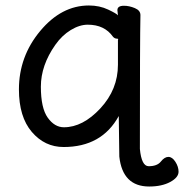

<svg xmlns="http://www.w3.org/2000/svg" viewBox="-20 -512 671 700"><path d="M213 -48Q282 -48 346 -117Q410 -186 410 -276V-367L411 -369Q411 -371 407 -371Q398 -371 392 -378Q361 -422 300 -422Q270 -422 238 -402.5Q206 -383 182 -349Q129 -274 129 -196Q129 -118 154 -83Q179 -48 213 -48ZM524 168Q427 168 415 59L413 -89Q351 24 212 24Q143 24 96 -31Q49 -86 49 -186Q49 -306 126.5 -399Q204 -492 304 -492Q343 -492 374.5 -477Q406 -462 410 -456L408 -475Q408 -491 432 -491Q451 -491 471.5 -482.5Q492 -474 492 -457Q490 -368 490 31Q496 94 522 94Q553 94 566.5 77Q580 60 594 60Q608 60 619.5 78Q631 96 631 114Q631 135 600.5 151.5Q570 168 524 168Z"/></svg>

Font: LXGW WenKai Lite
Style: Bold
Weight: 700
Designer: LXGW / Fontworks Inc.
Foundry: LXGW / Fontworks Inc.
Version: Version 1.330;April 28, 2024